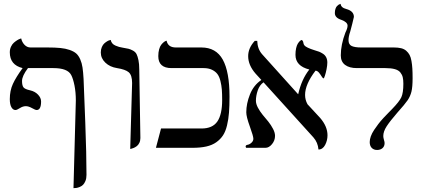

<svg xmlns="http://www.w3.org/2000/svg" viewBox="-20 -766 2220 995"><path d="M169.9 -195.8Q163.6 -195.8 145.8 -205.8Q127.9 -215.8 113.8 -215.8Q98.6 -215.8 83 -205.8Q67.4 -195.8 60.1 -195.8Q47.4 -195.8 39.1 -210.4Q30.8 -225.1 30.8 -252Q30.8 -296.4 46.9 -331.3Q63 -366.2 97.2 -413.1Q30.8 -429.2 30.8 -495.1Q30.8 -510.7 36.9 -523.9Q43 -537.1 51.8 -544.7Q60.5 -552.2 69.1 -557.6Q77.6 -563 84 -564.9L89.8 -566.9Q93.8 -547.9 106.9 -533.9Q120.1 -520 138.2 -520H225.1Q265.6 -520 292.7 -517.3Q319.8 -514.6 341.3 -507.1Q362.8 -499.5 375 -488.8Q387.2 -478 395.8 -458.5Q404.3 -439 407.7 -415.8Q411.1 -392.6 413.1 -356.9L421.9 -131.8Q428.2 36.6 428.2 140.1Q428.2 158.2 422.9 171.4Q417.5 184.6 410.4 191.7Q403.3 198.7 393.1 202.9Q382.8 207 375.7 208Q368.7 209 360.8 209L373 -245.1Q373 -287.6 366 -323Q358.9 -358.4 349.1 -377Q330.6 -413.1 256.8 -413.1H125Q94.2 -372.6 94.2 -346.2Q94.2 -322.8 101.8 -313.2Q109.4 -303.7 136.2 -297.9Q161.6 -292 177.2 -275.4Q192.9 -258.8 192.9 -240.2Q192.9 -195.8 169.9 -195.8Z M654.8 5.9 664.6 -335.9Q664.6 -376.5 647 -391.6Q629.9 -406.2 586.4 -413.1Q549.3 -418.9 525.9 -441.4Q502.4 -463.9 502.4 -494.1Q502.4 -509.8 507.8 -522.2Q513.2 -534.7 520.8 -541.3Q528.3 -547.9 535.6 -552.2Q543 -556.6 548.3 -557.6L553.7 -559.1Q555.7 -548.8 562 -541.3Q568.4 -533.7 579.3 -529.3Q590.3 -524.9 597.2 -522.9Q604 -521 615.7 -519Q636.2 -515.6 646.2 -513.2Q656.2 -510.7 669.2 -503.7Q682.1 -496.6 687.7 -485.4Q693.4 -474.1 697.5 -454.3Q701.7 -434.6 701.7 -405.8L707.5 -50.8Q707.5 -36.6 702.1 -25.6Q696.8 -14.6 689 -8.8Q681.2 -2.9 673.3 0.5Q665.5 3.9 660.2 4.9Z M1131.3 -248Q1131.3 -279.8 1129.6 -301.8Q1127.9 -323.7 1122.3 -346.4Q1116.7 -369.1 1106.4 -382.6Q1096.2 -396 1078.4 -404.5Q1060.5 -413.1 1035.2 -413.1H869.1Q800.3 -413.1 800.3 -475.1Q800.3 -495.1 804.7 -510.5Q809.1 -525.9 815.4 -533.9Q821.8 -542 828.1 -547.1Q834.5 -552.2 838.9 -553.7L843.3 -555.2Q850.6 -520 891.1 -520H1023.4Q1099.6 -520 1134.5 -457Q1169.4 -394 1169.4 -265.1Q1169.4 -216.8 1166.7 -182.4Q1164.1 -147.9 1156.5 -116.2Q1148.9 -84.5 1135.5 -64.2Q1122.1 -43.9 1100.8 -28.8Q1079.6 -13.7 1049.1 -6.8Q1018.6 0 977.1 0H788.1L814.5 -100.1H1024.4Q1081.5 -100.1 1106.4 -136.5Q1131.3 -172.9 1131.3 -248Z M1676.3 -441.9Q1676.3 -427.7 1672.4 -407.7Q1668.5 -387.7 1663.8 -373.8Q1659.2 -359.9 1657.2 -359.9Q1652.8 -359.9 1647.2 -369.4Q1641.6 -378.9 1633.5 -388.9Q1625.5 -398.9 1615.2 -399.9Q1561 -329.1 1561 -273.9Q1561 -248.5 1573.7 -225.6L1639.2 -154.8Q1677.2 -110.8 1677.2 -64.9Q1677.2 -38.1 1664.8 -14.6Q1652.3 8.8 1630.4 8.8Q1627.4 -27.8 1604 -54.2L1345.7 -339.4Q1325.2 -325.2 1315.7 -297.4Q1306.2 -269.5 1306.2 -244.1Q1306.2 -227.5 1316.4 -208.3Q1326.7 -189 1341.3 -170.9L1370.6 -135.7Q1384.8 -117.7 1395 -98.1Q1405.3 -78.6 1405.3 -62Q1405.3 -38.1 1389.6 -19Q1374 0 1356 0H1255.4Q1252.9 -4.9 1252.9 -5.9Q1252.9 -13.2 1260.3 -15.1Q1272.5 -16.6 1282.7 -25.9Q1293 -35.2 1293 -46.9Q1293 -60.1 1274.7 -110.6Q1256.3 -161.1 1256.3 -184.1Q1256.3 -229 1275.4 -276.9Q1294.4 -324.7 1334.5 -351.6L1304.2 -384.8Q1266.1 -428.7 1266.1 -475.1Q1266.1 -517.1 1300.3 -554.2H1313Q1314.5 -511.7 1338.4 -484.9L1523.9 -278.8L1525.4 -277.8Q1542.5 -354.5 1583 -405.8Q1511.2 -423.8 1511.2 -481.9Q1511.2 -501 1514.6 -516.1Q1518.1 -531.2 1522.9 -539.1Q1527.8 -546.9 1532.5 -551.8Q1537.1 -556.6 1540.5 -557.6L1543.9 -559.1Q1549.3 -555.2 1550.8 -550Q1552.2 -544.9 1553 -540.5Q1553.7 -536.1 1557.6 -530.8Q1561.5 -525.4 1575.2 -518.8Q1588.9 -512.2 1612.3 -504.9Q1625 -501.5 1633.8 -498Q1642.6 -494.6 1653.6 -487.5Q1664.6 -480.5 1670.4 -469Q1676.3 -457.5 1676.3 -441.9Z M1786.1 -558.1Q1786.1 -535.2 1802.5 -527.6Q1818.8 -520 1851.1 -520H2021Q2043 -520 2058.8 -516.1Q2074.7 -512.2 2085.4 -502.7Q2096.2 -493.2 2102.5 -481.4Q2108.9 -469.7 2112.3 -450.2Q2115.7 -430.7 2116.9 -410.9Q2118.2 -391.1 2118.2 -360.8Q2118.2 -315.4 2112.3 -291.3Q2106.4 -267.1 2092.3 -246.3Q2078.1 -225.6 2039.1 -182.1Q2001 -138.2 1983.6 -111.3Q1966.3 -84.5 1966.3 -61Q1966.3 -52.7 1969.7 -41.5Q1973.1 -30.3 1973.1 -24.9Q1973.1 -7.8 1962.2 1.7Q1951.2 11.2 1934.1 11.2Q1917 11.2 1906.5 0.5Q1896 -10.3 1896 -29.8Q1896 -43.5 1901.6 -59.3Q1907.2 -75.2 1918.9 -92.8L1940.4 -123Q1950.2 -136.2 1967.5 -155Q1984.9 -173.8 1991.2 -179.7L2012.2 -201.2Q2049.3 -239.3 2059.8 -262Q2070.3 -284.7 2070.3 -332Q2070.3 -352.5 2067.1 -365.7Q2064 -378.9 2054.7 -390.6Q2045.4 -402.3 2026.1 -407.7Q2006.8 -413.1 1977.1 -413.1H1829.1Q1790.5 -413.1 1768.3 -429.7Q1746.1 -446.3 1746.1 -479Q1746.1 -534.2 1770 -597.2Q1781.2 -619.6 1781.2 -632.8Q1781.2 -651.4 1749 -663.1Q1715.3 -673.8 1715.3 -698.2Q1715.3 -710.9 1718.5 -720.2Q1721.7 -729.5 1726.1 -734.1Q1730.5 -738.8 1734.6 -741.5Q1738.8 -744.1 1742.2 -745.1L1745.1 -746.1Q1747.1 -726.1 1774.9 -719.2Q1814 -708.5 1814 -678.2Q1814 -675.8 1805.4 -642.1Q1796.9 -608.4 1794.9 -602.1Q1786.1 -576.7 1786.1 -558.1Z"/></svg>

Font: Linux Libertine Display G
Style: Regular
Weight: 400
Designer: Philipp H. Poll
Foundry: Philipp H. Poll
Version: Version 5.0.9